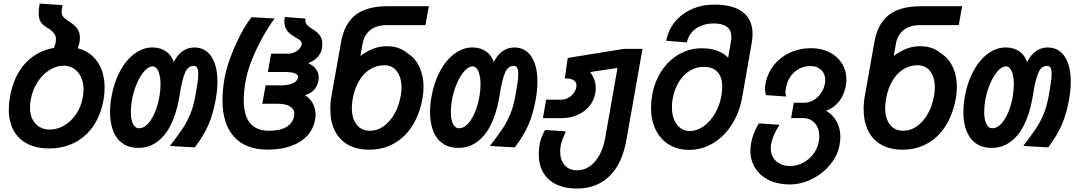

<svg xmlns="http://www.w3.org/2000/svg" viewBox="-20 -825 6043 1080"><path d="M29.5 -208.5Q29.5 -243.5 36 -279.5Q56.5 -396 120 -466.5Q183.5 -537 284 -556L292.5 -583Q294.5 -594.5 294.5 -605Q294.5 -620.5 287.8 -631.8Q281 -643 264 -657.5Q238.5 -673 226 -682.5Q213.5 -692 205.5 -708.5Q197.5 -725 197.5 -751Q197.5 -776.5 203.5 -805L332 -796Q326.5 -769.5 326.5 -757.5Q326.5 -746.5 329.8 -739.5Q333 -732.5 340 -725.8Q347 -719 355.5 -712Q396 -689 412.8 -666.8Q429.5 -644.5 429.5 -613Q429.5 -602 427 -584.5L417.5 -553.5Q464 -542 498 -511.8Q532 -481.5 550.2 -435.8Q568.5 -390 568.5 -332.5Q568.5 -298 562 -262.5Q546.5 -176.5 504.2 -115.2Q462 -54 398.2 -22Q334.5 10 256.5 10Q186 10 135 -15.8Q84 -41.5 56.8 -90.5Q29.5 -139.5 29.5 -208.5ZM446 -279.5Q450 -302.5 450 -321Q450 -361 435.5 -391.8Q421 -422.5 395.8 -439Q370.5 -455.5 338.5 -455.5Q297.5 -455.5 258.2 -431Q219 -406.5 190.5 -362.2Q162 -318 152.5 -262.5Q148.5 -238.5 148.5 -220.5Q148.5 -181.5 163 -153.5Q177.5 -125.5 202.8 -110.8Q228 -96 260 -96Q301 -96 340.2 -118.5Q379.5 -141 408 -182.8Q436.5 -224.5 446 -279.5Z M599 -193.5Q599 -235 607 -281Q621 -360.5 654.5 -423.5Q688 -486.5 735.8 -522.2Q783.5 -558 837.5 -558Q882 -558 913.8 -536Q945.5 -514 957 -475.5Q978.5 -517.5 1008 -537.8Q1037.5 -558 1072.5 -558Q1135 -558 1169 -506.8Q1203 -455.5 1203 -366.5Q1203 -321 1194 -268.5Q1180 -188.5 1154 -126.5Q1128 -64.5 1076 4L936 -4Q984 -67.5 1008 -103.2Q1032 -139 1050.2 -183Q1068.5 -227 1079 -285.5Q1087.5 -335 1091.5 -361.5Q1095.5 -388 1095.5 -409Q1095.5 -431 1089.8 -442.8Q1084 -454.5 1070.5 -454.5Q1038 -454.5 1022.2 -418.8Q1006.5 -383 996.5 -326L986.5 -268Q971 -182 939.5 -120.2Q908 -58.5 862 -25.8Q816 7 758 7Q707.5 7 671.8 -17Q636 -41 617.5 -86.2Q599 -131.5 599 -193.5ZM876.5 -281Q883 -320 883 -350Q883 -395 871.2 -423.2Q859.5 -451.5 838.5 -451.5Q815.5 -451.5 792 -425Q768.5 -398.5 749.8 -355Q731 -311.5 722.5 -264Q716 -228.5 716 -196Q716 -153.5 727.8 -128.5Q739.5 -103.5 762.5 -103.5Q787.5 -103.5 810.5 -127.2Q833.5 -151 850.8 -191.5Q868 -232 876.5 -281Z M1231.5 -262Q1231.5 -321 1243 -385Q1252 -437 1276.8 -503.8Q1301.5 -570.5 1333.5 -631.5Q1365.5 -692.5 1395.5 -728.5L1524.5 -721Q1493 -678.5 1459.2 -618.8Q1425.5 -559 1398.5 -492.5Q1371.5 -426 1361.5 -368Q1351 -309 1351 -262Q1351 -89.5 1493 -89.5Q1555 -89.5 1591.2 -111Q1627.5 -132.5 1634.5 -173.5Q1635.5 -181.5 1635.5 -185Q1635.5 -211.5 1610.8 -226.5Q1586 -241.5 1539.5 -241.5H1455.5L1474 -345H1563.5Q1603 -345 1628 -357Q1653 -369 1656.5 -389Q1659 -403.5 1640.5 -411.8Q1622 -420 1584.5 -420H1487L1505 -523H1599Q1619 -523 1636 -530.8Q1653 -538.5 1663.8 -550.5Q1674.5 -562.5 1677 -575.5L1677.5 -579.5Q1677.5 -589.5 1669.2 -596.8Q1661 -604 1643.5 -614Q1623.5 -626 1611 -635.8Q1598.5 -645.5 1589 -662.8Q1579.5 -680 1579.5 -704.5Q1579.5 -714.5 1582 -729.5L1698.5 -720.5Q1697.5 -713.5 1697.5 -711Q1697.5 -695 1707.2 -684.8Q1717 -674.5 1737 -662Q1754.5 -651 1765.8 -641.2Q1777 -631.5 1785 -615.8Q1793 -600 1793 -577Q1793 -566.5 1790.5 -550.5Q1786 -524.5 1765.5 -503Q1745 -481.5 1714 -469.5Q1743 -456.5 1758 -435.8Q1773 -415 1773 -388.5Q1773 -380.5 1771.5 -372Q1766 -340 1746 -319.2Q1726 -298.5 1695 -289.5Q1721.5 -275 1738.2 -245.5Q1755 -216 1755 -179Q1755 -168 1752.5 -152Q1743 -99 1708 -61.2Q1673 -23.5 1616.5 -3.5Q1560 16.5 1486.5 16.5Q1362 16.5 1296.8 -55.2Q1231.5 -127 1231.5 -262Z M1838 -210.5Q1838 -249.5 1845 -287.5L1898.5 -588.5Q1917 -692.5 1980.2 -741.2Q2043.5 -790 2160 -790H2392L2373 -683.5H2154Q2098 -683.5 2063 -656Q2028 -628.5 2019.5 -579L2007.5 -510Q2038 -534.5 2076.2 -549.8Q2114.5 -565 2154.5 -565Q2191.5 -565 2220.5 -555Q2249.5 -545 2273.5 -524.5Q2316 -498 2339.2 -448.2Q2362.5 -398.5 2362.5 -335.5Q2362.5 -307.5 2357 -274.5Q2341 -183.5 2299.8 -118Q2258.5 -52.5 2196.2 -17.8Q2134 17 2056 17Q1987.5 17 1938.2 -10.5Q1889 -38 1863.5 -89.2Q1838 -140.5 1838 -210.5ZM2234 -286Q2238.5 -311 2238.5 -332.5Q2238.5 -389 2212.8 -423.5Q2187 -458 2142 -458Q2097.5 -458 2060.5 -434.8Q2023.5 -411.5 1998.8 -368.8Q1974 -326 1964 -269Q1959 -239 1959 -217.5Q1959 -158.5 1986 -124Q2013 -89.5 2061.5 -89.5Q2102 -89.5 2137.8 -114.8Q2173.5 -140 2198.8 -184.5Q2224 -229 2234 -286Z M2399 -193.5Q2399 -235 2407 -281Q2421 -360.5 2454.5 -423.5Q2488 -486.5 2535.8 -522.2Q2583.5 -558 2637.5 -558Q2682 -558 2713.8 -536Q2745.5 -514 2757 -475.5Q2778.5 -517.5 2808 -537.8Q2837.5 -558 2872.5 -558Q2935 -558 2969 -506.8Q3003 -455.5 3003 -366.5Q3003 -321 2994 -268.5Q2980 -188.5 2954 -126.5Q2928 -64.5 2876 4L2736 -4Q2784 -67.5 2808 -103.2Q2832 -139 2850.2 -183Q2868.5 -227 2879 -285.5Q2887.5 -335 2891.5 -361.5Q2895.5 -388 2895.5 -409Q2895.5 -431 2889.8 -442.8Q2884 -454.5 2870.5 -454.5Q2838 -454.5 2822.2 -418.8Q2806.5 -383 2796.5 -326L2786.5 -268Q2771 -182 2739.5 -120.2Q2708 -58.5 2662 -25.8Q2616 7 2558 7Q2507.5 7 2471.8 -17Q2436 -41 2417.5 -86.2Q2399 -131.5 2399 -193.5ZM2676.5 -281Q2683 -320 2683 -350Q2683 -395 2671.2 -423.2Q2659.5 -451.5 2638.5 -451.5Q2615.5 -451.5 2592 -425Q2568.5 -398.5 2549.8 -355Q2531 -311.5 2522.5 -264Q2516 -228.5 2516 -196Q2516 -153.5 2527.8 -128.5Q2539.5 -103.5 2562.5 -103.5Q2587.5 -103.5 2610.5 -127.2Q2633.5 -151 2650.8 -191.5Q2668 -232 2676.5 -281Z M3010.5 42.5Q3010.5 15 3015.5 -13Q3018 -30 3026 -51.5Q3034 -73 3046 -94L3162.5 -86Q3138.5 -31 3134 -7Q3131 11 3131 27.5Q3131 75.5 3156.2 104.2Q3181.5 133 3227 133Q3265.5 133 3297.8 110.2Q3330 87.5 3352 47Q3374 6.5 3383.5 -45.5L3453.5 -443L3299 -419.5Q3331 -379.5 3331 -329.5Q3331 -317.5 3328.5 -301.5Q3321.5 -260 3295 -228Q3268.5 -196 3228 -178.2Q3187.5 -160.5 3139 -160.5H3034L3052 -264.5H3138Q3159 -264.5 3178.5 -275.8Q3198 -287 3210.2 -305.8Q3222.5 -324.5 3222.5 -345Q3222.5 -384 3157 -384L3173.5 -499L3489 -550H3594L3504 -40.5Q3480.5 95 3409 165.2Q3337.5 235.5 3224 235.5Q3157 235.5 3109 212.2Q3061 189 3035.8 145.5Q3010.5 102 3010.5 42.5Z M3642 -219Q3642 -254 3648.5 -289.5Q3662 -367 3702 -427Q3742 -487 3800.5 -520.2Q3859 -553.5 3927 -553.5Q4024 -553.5 4076 -500.5L4091.5 -591Q4094 -607 4094 -617Q4094 -693 3995 -693Q3954.5 -693 3922.2 -679.5Q3890 -666 3869.8 -641.8Q3849.5 -617.5 3844 -586.5L3727.5 -595.5Q3738.5 -655.5 3776.2 -701.8Q3814 -748 3871.5 -773.5Q3929 -799 3997.5 -799Q4104 -799 4158.5 -757Q4213 -715 4213 -634Q4213 -610.5 4208.5 -584L4154.5 -276.5Q4139 -190.5 4096 -123.5Q4053 -56.5 3990.5 -19.2Q3928 18 3856.5 18Q3791.5 18 3743 -11.8Q3694.5 -41.5 3668.2 -95.2Q3642 -149 3642 -219ZM4037.5 -284.5Q4042.5 -311.5 4042.5 -336.5Q4042.5 -391.5 4016 -420.2Q3989.5 -449 3938 -449Q3895.5 -449 3859.2 -426.5Q3823 -404 3798 -363Q3773 -322 3763.5 -267.5Q3759.5 -246 3759.5 -221.5Q3759.5 -182.5 3771.8 -152.2Q3784 -122 3806.8 -105Q3829.5 -88 3860 -88Q3900 -88 3937.2 -114.2Q3974.5 -140.5 4001.2 -185.5Q4028 -230.5 4037.5 -284.5Z M4201 22Q4201 3 4205 -20Q4214.5 -73.5 4248 -131L4365 -123Q4347 -96 4334.5 -67.5Q4322 -39 4317.5 -13Q4315.5 -2.5 4315.5 10Q4315.5 39.5 4329.5 62Q4343.5 84.5 4368.2 96.8Q4393 109 4425 109Q4462 109 4496.5 91Q4531 73 4555 41.5Q4579 10 4586 -29Q4588.5 -41.5 4588.5 -58.5Q4588.5 -104 4563.2 -132.5Q4538 -161 4496 -161H4430L4445 -247H4504Q4530.5 -247 4555.2 -261.2Q4580 -275.5 4597.5 -300.2Q4615 -325 4620 -354.5Q4622 -368.5 4622 -374Q4622 -410 4599 -431.8Q4576 -453.5 4539.5 -453.5Q4504.5 -453.5 4475.5 -438.2Q4446.5 -423 4427 -395.5Q4407.5 -368 4401 -332Q4398 -315.5 4398 -307Q4398 -297 4402.5 -282L4289 -290Q4283 -309 4283 -325Q4283 -336.5 4286 -353Q4296 -411.5 4332 -457.2Q4368 -503 4422.8 -528.5Q4477.5 -554 4542 -554Q4600 -554 4645.2 -531.2Q4690.5 -508.5 4715.8 -468.5Q4741 -428.5 4741 -378.5Q4741 -361.5 4738 -343.5Q4728.5 -291 4700 -254.8Q4671.5 -218.5 4627 -202Q4666 -178.5 4686.5 -141Q4707 -103.5 4707 -55.5Q4707 -33.5 4702.5 -10Q4692 49 4650.2 100.2Q4608.5 151.5 4547.5 182Q4486.5 212.5 4422 212.5Q4356 212.5 4306 188.5Q4256 164.5 4228.5 121.2Q4201 78 4201 22Z M4838 -210.5Q4838 -249.5 4845 -287.5L4898.5 -588.5Q4917 -692.5 4980.2 -741.2Q5043.5 -790 5160 -790H5392L5373 -683.5H5154Q5098 -683.5 5063 -656Q5028 -628.5 5019.5 -579L5007.5 -510Q5038 -534.5 5076.2 -549.8Q5114.5 -565 5154.5 -565Q5191.5 -565 5220.5 -555Q5249.5 -545 5273.5 -524.5Q5316 -498 5339.2 -448.2Q5362.5 -398.5 5362.5 -335.5Q5362.5 -307.5 5357 -274.5Q5341 -183.5 5299.8 -118Q5258.5 -52.5 5196.2 -17.8Q5134 17 5056 17Q4987.5 17 4938.2 -10.5Q4889 -38 4863.5 -89.2Q4838 -140.5 4838 -210.5ZM5234 -286Q5238.5 -311 5238.5 -332.5Q5238.5 -389 5212.8 -423.5Q5187 -458 5142 -458Q5097.5 -458 5060.5 -434.8Q5023.5 -411.5 4998.8 -368.8Q4974 -326 4964 -269Q4959 -239 4959 -217.5Q4959 -158.5 4986 -124Q5013 -89.5 5061.5 -89.5Q5102 -89.5 5137.8 -114.8Q5173.5 -140 5198.8 -184.5Q5224 -229 5234 -286Z M5399 -193.5Q5399 -235 5407 -281Q5421 -360.5 5454.5 -423.5Q5488 -486.5 5535.8 -522.2Q5583.5 -558 5637.5 -558Q5682 -558 5713.8 -536Q5745.5 -514 5757 -475.5Q5778.5 -517.5 5808 -537.8Q5837.5 -558 5872.5 -558Q5935 -558 5969 -506.8Q6003 -455.5 6003 -366.5Q6003 -321 5994 -268.5Q5980 -188.5 5954 -126.5Q5928 -64.5 5876 4L5736 -4Q5784 -67.5 5808 -103.2Q5832 -139 5850.2 -183Q5868.5 -227 5879 -285.5Q5887.5 -335 5891.5 -361.5Q5895.5 -388 5895.5 -409Q5895.5 -431 5889.8 -442.8Q5884 -454.5 5870.5 -454.5Q5838 -454.5 5822.2 -418.8Q5806.5 -383 5796.5 -326L5786.5 -268Q5771 -182 5739.5 -120.2Q5708 -58.5 5662 -25.8Q5616 7 5558 7Q5507.5 7 5471.8 -17Q5436 -41 5417.5 -86.2Q5399 -131.5 5399 -193.5ZM5676.5 -281Q5683 -320 5683 -350Q5683 -395 5671.2 -423.2Q5659.5 -451.5 5638.5 -451.5Q5615.5 -451.5 5592 -425Q5568.5 -398.5 5549.8 -355Q5531 -311.5 5522.5 -264Q5516 -228.5 5516 -196Q5516 -153.5 5527.8 -128.5Q5539.5 -103.5 5562.5 -103.5Q5587.5 -103.5 5610.5 -127.2Q5633.5 -151 5650.8 -191.5Q5668 -232 5676.5 -281Z"/></svg>

Font: JuliaMono
Style: Bold Italic
Weight: 700
Italic angle: -9°
Monospace: yes
Designer: cormullion
Foundry: corm
Version: Version 0.057; ttfautohint (v1.8.4)